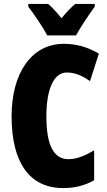

<svg xmlns="http://www.w3.org/2000/svg" viewBox="-20 -947 547 977"><path d="M220 -767H367C388 -806 434 -875 462 -913V-927H363C343 -911 320 -887 293 -854C267 -886 245 -910 225 -927H124V-913C150 -880 203 -802 220 -767ZM320 -578C363 -578 400 -561 438 -534L483 -674C426 -708 368 -724 305 -724C140 -724 39 -575 39 -355C39 -119 131 10 301 10C360 10 413 -3 459 -30V-182C416 -157 374 -137 328 -137C253 -137 216 -209 216 -354C216 -493 253 -578 320 -578Z"/></svg>

Font: Noto Sans Arabic UI XCn Bk
Style: Regular
Weight: 900
Width: 2
Designer: Monotype Design Team, Nadine Chahine and Nizar Qandah
Foundry: Monotype Imaging Inc.
Version: Version 2.010